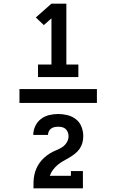

<svg xmlns="http://www.w3.org/2000/svg" viewBox="-20 -868 640 1056"><path d="M87 -302V-378H513V-302ZM189 -444V-513H263V-767L221 -730L177 -772L263 -848H345V-513H411V-444ZM164 168V167Q164 149 164.5 130.5Q165 112 169 93.5Q173 75 180.5 58Q188 41 199 26Q210 11 224 -1.5Q238 -14 254 -24Q270 -34 287.5 -41Q305 -48 320.5 -57.5Q336 -67 346.5 -83.5Q357 -100 357 -119Q357 -130 353 -140.5Q349 -151 341 -158.5Q333 -166 322 -168.5Q311 -171 300 -171Q290 -171 280 -169Q270 -167 261.5 -161Q253 -155 248.5 -145.5Q244 -136 244 -126H163Q163 -151 174 -174.5Q185 -198 205 -213.5Q225 -229 250 -235Q275 -241 300 -241Q326 -241 352 -234.5Q378 -228 398.5 -211.5Q419 -195 428.5 -170Q438 -145 438 -119Q438 -100 433 -82Q428 -64 417 -48.5Q406 -33 391 -21.5Q376 -10 360 -0.5Q344 9 327.5 18Q311 27 297 39Q283 51 271.5 66Q260 81 254 99H370V73H436V168Z"/></svg>

Font: Iosevka Etoile
Style: Bold
Weight: 700
Designer: Belleve Invis
Foundry: Belleve Invis
Version: Version 28.1.0; ttfautohint (v1.8.4)